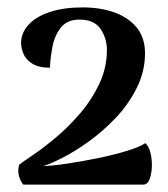

<svg xmlns="http://www.w3.org/2000/svg" viewBox="-20 -730 454 519"><path d="M43 -231Q36 -239 31.5 -253.5Q27 -268 32 -285Q44 -294 72 -313Q100 -332 133 -360Q166 -388 197 -424Q228 -460 248.5 -503.5Q269 -547 269 -595Q269 -626 252 -651.5Q235 -677 195 -677Q162 -677 145 -656Q128 -635 122 -604.5Q116 -574 115 -547Q84 -547 66.5 -558.5Q49 -570 43 -585.5Q37 -601 37 -614Q37 -641 57 -663Q77 -685 114.5 -697.5Q152 -710 203 -710Q251 -710 289 -696.5Q327 -683 349.5 -655.5Q372 -628 372 -586Q372 -537 349.5 -492Q327 -447 292 -410.5Q257 -374 218.5 -346.5Q180 -319 147 -302.5Q114 -286 97 -281Q124 -282 163.5 -288Q203 -294 244.5 -302.5Q286 -311 321 -321.5Q356 -332 373 -343Q382 -335 386.5 -317.5Q391 -300 390.5 -280.5Q390 -261 384.5 -246Q379 -231 367 -231Z"/></svg>

Font: Arima SemiBold
Style: Regular
Weight: 600
Designer: Joana Correia and Natanael Gama
Foundry: NDISCOVER
Version: Version 1.101;gftools[0.9.23]